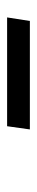

<svg xmlns="http://www.w3.org/2000/svg" viewBox="198 -923 104 540"><g transform="rotate(-90 250.0 -653.0)"><path d="M156 -621ZM156 -621 165 -685H471L461 -621Z"/></g></svg>

Font: Winston Medium
Style: Italic
Weight: 500
Italic angle: -9°
Designer: Original fonts by Vernon Adams / Changes by Cristiano Sobral
Foundry: Original fonts by Vernon Adams / Changes by Cristiano Sobral
Version: Version 2.503;July 17, 2020;FontCreator 13.0.0.2655 64-bit